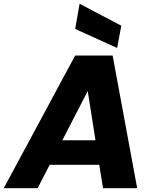

<svg xmlns="http://www.w3.org/2000/svg" viewBox="-55 -996 812 1016"><path d="M490.2 0 470.2 -124H208L144 0H-35.2L342.8 -702.1H541L670.9 0ZM342.8 -842.8 366.2 -976.1 586.9 -859.9 564.9 -742.2ZM450.2 -253.9 409.2 -514.2 274.9 -253.9Z"/></svg>

Font: Poppins
Style: Bold Italic
Weight: 700
Italic angle: -10°
Designer: Ninad Kale (Devanagari), Jonny Pinhorn (Latin)
Foundry: Indian Type Foundry
Version: Version 3.200;PS 1.000;hotconv 16.6.54;makeotf.lib2.5.65590